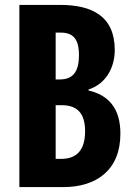

<svg xmlns="http://www.w3.org/2000/svg" viewBox="-20 -763 540 783"><path d="M59 0H238C373 0 471 -69 471 -218C471 -321 423 -375 341 -394V-398C415 -422 448 -491 448 -559C448 -698 354 -743 225 -743H59ZM207 -439V-630H227C276 -630 302 -607 302 -538C302 -470 277 -439 224 -439ZM207 -115V-334H232C295 -334 327 -301 327 -228C327 -152 294 -115 229 -115Z"/></svg>

Font: Noto Sans Mono CJK SC
Style: Bold
Weight: 700
Designer: Ryoko NISHIZUKA 西塚涼子 (kana, bopomofo & ideographs); Paul D. Hunt (Latin, Greek & Cyrillic); Sandoll Communications 산돌커뮤니
Foundry: Adobe
Version: Version 2.004;hotconv 1.0.118;makeotfexe 2.5.65603